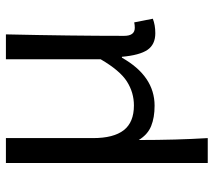

<svg xmlns="http://www.w3.org/2000/svg" viewBox="-56 -470 713 640"><g transform="rotate(-90 300.0 -149.5)"><path d="M77.1 187V-485.8H160.2V-194.8Q160.2 -127 186.5 -93Q212.9 -59.1 269 -59.1Q312 -59.1 348.6 -82.3Q385.3 -105.5 422.9 -169.9V-485.8H505.9Q501 -267.6 501 -91.8Q501 -56.2 527.8 -56.2Q537.1 -56.2 545.9 -58.1L558.1 3.9Q537.1 12.2 509.8 12.2Q472.2 12.2 454.3 -13.9Q436.5 -40 431.2 -99.1H428.2Q366.7 9.8 268.1 9.8Q228.5 9.8 200.2 -1.7Q171.9 -13.2 153.8 -43Q153.8 83 160.2 187Z"/></g></svg>

Font: Office Code Pro D
Style: Regular
Weight: 400
Designer: Nathan Rutzky & Paul D. Hunt
Foundry: Adobe Systems Incorporated
Version: Version 1.004;PS 001.004;hotconv 1.0.70;makeotf.lib2.5.58329